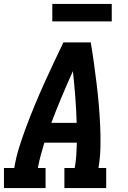

<svg xmlns="http://www.w3.org/2000/svg" viewBox="-24 -949 644 969"><path d="M-4 0V-101H48Q57 -156 74 -209.5Q91 -263 111 -316Q131 -369 153 -422Q175 -475 198.5 -527Q222 -579 246.5 -631Q271 -683 296 -735H434Q443 -683 450 -631Q457 -579 463.5 -527Q470 -475 474.5 -422Q479 -369 481.5 -316Q484 -263 483 -209Q482 -155 473 -101H512V0H301V-101H353Q359 -133 361 -165Q363 -197 364 -229H200Q190 -197 181.5 -165Q173 -133 167 -101H206V0ZM235 -329H363Q361 -395 356 -460Q351 -525 344 -590Q315 -526 287.5 -460.5Q260 -395 235 -329ZM240 -841V-929H540V-841Z"/></svg>

Font: Iosevka Curly Slab ExObl
Style: Bold
Weight: 700
Width: 7
Italic angle: -9°
Monospace: yes
Designer: Belleve Invis
Foundry: Belleve Invis
Version: Version 11.0.0; ttfautohint (v1.8.3)